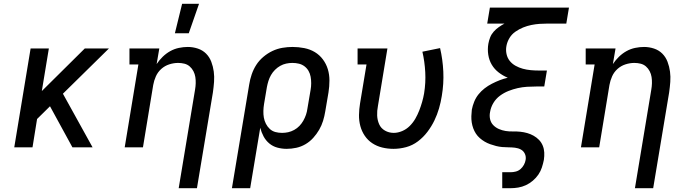

<svg xmlns="http://www.w3.org/2000/svg" viewBox="-20 -775 3640 1010"><path d="M55 0 141 -520H237L200 -296L426 -520H553L311 -282L467 0H361L243 -216L175 -149L151 0Z M920 215 1006 -303Q1009 -320 1009.5 -337Q1010 -354 1007.5 -370Q1005 -386 997.5 -400.5Q990 -415 978 -425.5Q966 -436 950 -440Q934 -444 917 -444Q894 -444 870.5 -436.5Q847 -429 828.5 -412.5Q810 -396 800 -373.5Q790 -351 786 -328L732 0H636L708 -436H661V-520H818L804 -438Q818 -459 836 -476.5Q854 -494 875.5 -506Q897 -518 921 -523Q945 -528 968 -528Q995 -528 1020.5 -519.5Q1046 -511 1064 -493Q1082 -475 1091.5 -450Q1101 -425 1104.5 -398.5Q1108 -372 1106 -344.5Q1104 -317 1100 -289L1016 215ZM900 -600 938 -755H1027L973 -600Z M1200 215 1291 -331Q1295 -357 1304 -383.5Q1313 -410 1328 -433.5Q1343 -457 1365.5 -476Q1388 -495 1413.5 -507Q1439 -519 1466 -523.5Q1493 -528 1519 -528Q1550 -528 1580.5 -522Q1611 -516 1636 -501Q1661 -486 1678.5 -462.5Q1696 -439 1704.5 -411Q1713 -383 1713 -351.5Q1713 -320 1708 -289L1691 -189Q1687 -164 1679.5 -139.5Q1672 -115 1659 -92.5Q1646 -70 1628 -50Q1610 -30 1587 -16.5Q1564 -3 1538.5 2.5Q1513 8 1488 8Q1463 8 1439 1.5Q1415 -5 1396.5 -20.5Q1378 -36 1366.5 -57.5Q1355 -79 1349 -103L1296 215ZM1464 -76Q1480 -76 1496 -79.5Q1512 -83 1527.5 -91.5Q1543 -100 1555 -112.5Q1567 -125 1575.5 -140Q1584 -155 1589.5 -171Q1595 -187 1597 -203L1614 -303Q1617 -320 1617 -337.5Q1617 -355 1614 -371.5Q1611 -388 1603 -402Q1595 -416 1582 -426Q1569 -436 1552.5 -440Q1536 -444 1518 -444Q1502 -444 1485.5 -440.5Q1469 -437 1454 -428.5Q1439 -420 1426.5 -407.5Q1414 -395 1405.5 -380Q1397 -365 1392 -349Q1387 -333 1384 -317L1369 -228Q1366 -210 1365.5 -191.5Q1365 -173 1368 -156Q1371 -139 1379 -123.5Q1387 -108 1399.5 -96.5Q1412 -85 1428.5 -80.5Q1445 -76 1464 -76Z M2050 8Q2019 8 1990.5 1Q1962 -6 1938.5 -21.5Q1915 -37 1899 -60.5Q1883 -84 1875.5 -112Q1868 -140 1868.5 -170.5Q1869 -201 1874 -231L1908 -436H1861V-520H2018L1968 -217Q1963 -192 1964 -167.5Q1965 -143 1974.5 -121.5Q1984 -100 2005 -88Q2026 -76 2051 -76Q2073 -76 2095.5 -85.5Q2118 -95 2135.5 -112.5Q2153 -130 2165 -151Q2177 -172 2185.5 -194Q2194 -216 2200.5 -238.5Q2207 -261 2211 -284Q2220 -340 2217 -395.5Q2214 -451 2202 -503L2295 -522Q2309 -462 2312 -398.5Q2315 -335 2304 -270Q2299 -238 2289.5 -205Q2280 -172 2265 -141Q2250 -110 2228.5 -81.5Q2207 -53 2178.5 -31.5Q2150 -10 2116.5 -1Q2083 8 2050 8Z M2622 215V131H2666Q2679 131 2693 127.5Q2707 124 2718 114.5Q2729 105 2736 92Q2743 79 2745 66Q2748 49 2741 34Q2734 19 2720 11.5Q2706 4 2689 2Q2672 0 2655.5 0Q2639 0 2622 -1.5Q2605 -3 2589.5 -7Q2574 -11 2558.5 -16.5Q2543 -22 2529.5 -30Q2516 -38 2504 -48.5Q2492 -59 2483.5 -72Q2475 -85 2469.5 -100Q2464 -115 2461.5 -131Q2459 -147 2459.5 -164Q2460 -181 2462 -198Q2466 -219 2474.5 -240Q2483 -261 2497 -278.5Q2511 -296 2529 -310Q2547 -324 2567.5 -334.5Q2588 -345 2608.5 -353Q2629 -361 2651 -366Q2625 -377 2603 -394Q2581 -411 2567 -434.5Q2553 -458 2548.5 -487Q2544 -516 2549 -545Q2552 -562 2558.5 -578.5Q2565 -595 2577 -608.5Q2589 -622 2604 -632.5Q2619 -643 2634 -651H2543L2557 -735H2973L2959 -651H2862Q2840 -651 2818.5 -649.5Q2797 -648 2775 -643.5Q2753 -639 2732 -630.5Q2711 -622 2691.5 -608.5Q2672 -595 2660 -575Q2648 -555 2644 -533Q2640 -512 2644.5 -491Q2649 -470 2661.5 -454.5Q2674 -439 2692 -429Q2710 -419 2730 -413.5Q2750 -408 2771.5 -406Q2793 -404 2815 -404H2857L2843 -320H2801Q2777 -320 2752.5 -318.5Q2728 -317 2703.5 -311.5Q2679 -306 2655 -296.5Q2631 -287 2610 -271.5Q2589 -256 2575.5 -233.5Q2562 -211 2558 -186Q2554 -167 2558 -148.5Q2562 -130 2574.5 -117Q2587 -104 2604 -96.5Q2621 -89 2639.5 -86Q2658 -83 2678 -83.5Q2698 -84 2717 -82Q2736 -80 2753.5 -75Q2771 -70 2787 -61Q2803 -52 2815.5 -39Q2828 -26 2835 -9Q2842 8 2843 27Q2844 46 2841 66Q2837 86 2830.5 106Q2824 126 2812 143.5Q2800 161 2783 175.5Q2766 190 2746.5 199Q2727 208 2706.5 211.5Q2686 215 2666 215Z M3320 215 3406 -303Q3409 -320 3409.5 -337Q3410 -354 3407.5 -370Q3405 -386 3397.5 -400.5Q3390 -415 3378 -425.5Q3366 -436 3350 -440Q3334 -444 3317 -444Q3294 -444 3270.5 -436.5Q3247 -429 3228.5 -412.5Q3210 -396 3200 -373.5Q3190 -351 3186 -328L3132 0H3036L3108 -436H3061V-520H3218L3204 -438Q3218 -459 3236 -476.5Q3254 -494 3275.5 -506Q3297 -518 3321 -523Q3345 -528 3368 -528Q3395 -528 3420.5 -519.5Q3446 -511 3464 -493Q3482 -475 3491.5 -450Q3501 -425 3504.5 -398.5Q3508 -372 3506 -344.5Q3504 -317 3500 -289L3416 215Z"/></svg>

Font: Iosevka Etoile Medium
Style: Italic
Weight: 500
Italic angle: -9°
Designer: Belleve Invis
Foundry: Belleve Invis
Version: Version 22.1.2; ttfautohint (v1.8.4)